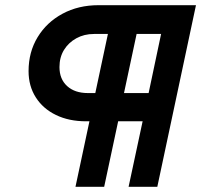

<svg xmlns="http://www.w3.org/2000/svg" viewBox="-20 -720 775 740"><path d="M270.9 0 324.7 -252.5H311.9Q245.7 -252.5 195.7 -276.8Q145.6 -301.1 117.9 -344.8Q90.1 -388.5 90.1 -445.8Q90.1 -519.5 125.1 -576.9Q160 -634.3 221 -667.1Q282 -700 359.6 -700H735.3L586.3 0H475.6L529.7 -252.5H435.4L381.5 0ZM457.9 -361.3H552.8L600.9 -589.1H506.5ZM318.9 -361.3H347.3L395.9 -589.1H342.5Q304.5 -589.1 274.3 -572.5Q244.1 -555.9 226.6 -527.5Q209.2 -499 209.2 -461.7Q209.2 -415.1 238.8 -388.2Q268.3 -361.3 318.9 -361.3Z"/></svg>

Font: Red Hat Display VF
Style: Italic
Weight: 300
Italic angle: -12°
Designer: Pentagram, MCKL
Foundry: Pentagram, MCKL
Version: Version 1.023